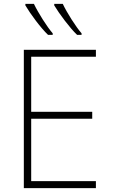

<svg xmlns="http://www.w3.org/2000/svg" viewBox="-20 -971 603 991"><path d="M378 -791H401V-799C372 -832 325 -906 304 -951H260V-943C286 -900 340 -827 378 -791ZM228 -791H252V-799C223 -832 177 -905 155 -951H111V-943C137 -899 190 -827 228 -791ZM103 0H475V-36H141V-358H456V-394H141V-678H475V-714H103Z"/></svg>

Font: Noto Sans Mono SemiCondensed ExtraLight
Style: Regular
Weight: 200
Width: 4
Designer: Monotype Design Team
Foundry: Monotype Imaging Inc.
Version: Version 2.014